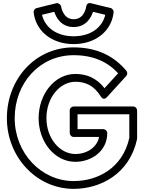

<svg xmlns="http://www.w3.org/2000/svg" viewBox="-20 -1168 929 1228"><path d="M370.4 -1129.5C365.3 -1141.6 351.8 -1150.2 340 -1147.3L214 -1116.3C203.6 -1113.7 193.7 -1102.3 195.2 -1089.2C208.8 -967.8 312.2 -886 451 -886C589.8 -886 693.2 -967.8 706.8 -1089.2C708 -1099.9 700.8 -1113.1 688 -1116.3L562 -1147.3C541.1 -1152.4 533.3 -1137.7 531.3 -1126.8C530.4 -1119.1 519.5 -1045 451 -1045C383 -1045 371.2 -1122.6 370.4 -1129.5ZM574.7 -1092.6 653.4 -1073.3C634.3 -992.4 561 -936 451 -936C340.5 -936 267.5 -993.4 248.6 -1073.3L327.3 -1092.6C337.7 -1058.8 369.7 -995 451 -995C533 -995 564.9 -1060.5 574.7 -1092.6ZM807 -437V-285.7C763.8 -91.7 603.7 -10 451 -10C244.1 -10 74 -188.5 74 -412C74 -637.1 234.2 -815 451 -815C580.3 -815 669.9 -770.4 735.5 -699.4L648.6 -604C597.6 -669.4 532.9 -695 462 -695C327.9 -695 227 -564.4 227 -412C227 -262.3 328.1 -133 462 -133C561.2 -133 666 -198.3 666 -317C666 -332.1 651.7 -342 641 -342H476V-437ZM857 -462C857 -472.7 847.1 -487 832 -487H451C440.3 -487 426 -477.1 426 -462V-317C426 -306.3 435.9 -292 451 -292H613.7C600.9 -225 534.9 -183 462 -183C363.9 -183 277 -281.7 277 -412C277 -545.6 364.1 -645 462 -645C527.5 -645 581 -621 624.8 -550.8C642.8 -521.9 662.6 -545.1 664.5 -547.2L787.5 -682.2C795.6 -691.1 796.2 -705.4 788.3 -714.9C711.8 -807.3 602.7 -865 451 -865C203.8 -865 24 -660.9 24 -412C24 -163.5 213.9 40 451 40C621.6 40 808.5 -55.1 856.4 -277.7C856.7 -279 857 -281.3 857 -283Z"/></svg>

Font: Hussar Ekologiczny
Style: Regular
Weight: 400
Foundry: Cannot Into Space Fonts
Version: Version 0.97